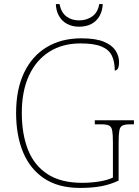

<svg xmlns="http://www.w3.org/2000/svg" viewBox="-20 -912 684 942"><path d="M373 10Q267 10 197.5 -36Q128 -82 93.5 -164.5Q59 -247 59 -358Q59 -473 98 -555Q137 -637 209 -680.5Q281 -724 379 -724Q449 -724 489 -707.5Q529 -691 546.5 -664.5Q564 -638 564 -608Q564 -586 558.5 -576Q553 -566 543 -566Q543 -610 528.5 -639.5Q514 -669 477.5 -684Q441 -699 375 -699Q287 -699 222.5 -658.5Q158 -618 122.5 -542Q87 -466 87 -358Q87 -254 117.5 -177Q148 -100 213.5 -57.5Q279 -15 383 -15Q425 -15 466.5 -21.5Q508 -28 534 -41V-214Q534 -253 530.5 -271.5Q527 -290 515 -296Q503 -302 478 -302H445V-322H637V-302H618Q593 -302 581 -296Q569 -290 565.5 -271.5Q562 -253 562 -214V-26Q522 -7 477.5 1.5Q433 10 373 10ZM368 -781Q334 -781 308.5 -795Q283 -809 269 -834.5Q255 -860 254 -892H272Q280 -851 305.5 -831.5Q331 -812 368 -812Q405 -812 432.5 -831.5Q460 -851 467 -892H484Q483 -860 469 -834.5Q455 -809 429.5 -795Q404 -781 368 -781Z"/></svg>

Font: Noto Serif Armenian Thin
Style: Regular
Weight: 250
Version: Version 2.007